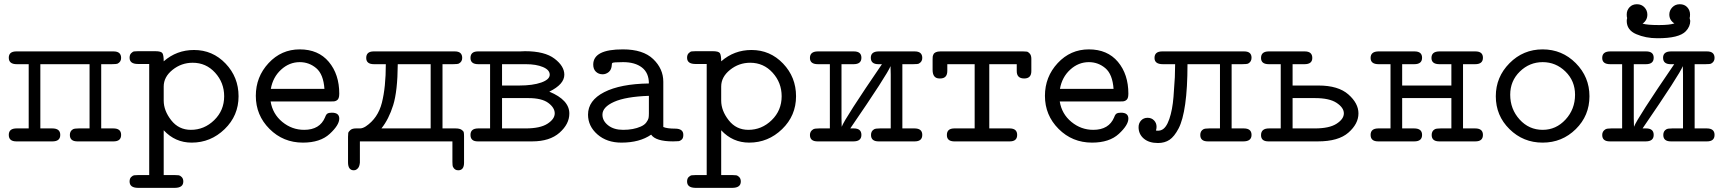

<svg xmlns="http://www.w3.org/2000/svg" viewBox="-20 -676 8241 918"><path d="M59.1 -62H117.2V-369.1H60.1Q22 -369.1 22 -399.9Q22 -429.7 57.1 -430.2H522.9Q559.1 -430.2 559.1 -398.9Q559.1 -380.9 543 -372.1Q536.1 -369.1 514.2 -369.1H463.9V-62H522Q559.1 -62 559.1 -31Q559.1 0 522.9 0H350.1Q314 0 314 -30.8Q314 -49.8 329.1 -58.1Q335.9 -62 356.9 -62H408.2V-369.1H172.9V-62H230Q268.1 -62 268.1 -31Q268.1 0 231 0H58.1Q22 0 22 -31Q22 -62 59.1 -62Z M599.6 191.9Q599.6 177.7 607.2 170.4Q614.7 163.1 621.1 162.1Q627.4 161.1 639.6 161.1H693.4V-370.1H639.6Q599.6 -370.1 599.6 -399.9Q599.6 -414.1 607.2 -421.6Q614.7 -429.2 621.1 -430.2Q627.4 -431.2 639.6 -431.2H722.7Q750.5 -431.2 756.6 -421.6Q762.7 -412.1 762.7 -382.8Q824.7 -437 907.7 -437Q996.6 -437 1058.6 -372.1Q1120.6 -307.1 1120.6 -215.8Q1120.6 -123 1054 -58.6Q987.3 5.9 896.5 5.9Q817.4 5.9 762.7 -53.2V161.1H816.4Q828.6 161.1 835 162.1Q841.3 163.1 848.9 170.7Q856.4 178.2 856.4 191.9Q856.4 221.7 816.4 222.2H639.6Q599.6 221.7 599.6 191.9ZM762.7 -194.8Q762.7 -147 798.6 -101.1Q834.5 -55.2 892.6 -55.2Q956.5 -55.2 1004.2 -101.6Q1051.8 -147.9 1051.8 -215.8Q1051.8 -280.8 1008.5 -328.4Q965.3 -376 901.4 -376Q847.2 -376 804.9 -342Q762.7 -308.1 762.7 -262.2Z M1203.1 -217.8Q1203.1 -308.6 1264.2 -374.3Q1325.2 -439.9 1413.1 -439.9Q1502 -439.9 1552 -380.4Q1602.1 -320.8 1602.1 -228Q1602.1 -214.8 1599.1 -207Q1596.2 -199.2 1589.6 -195.6Q1583 -191.9 1577.6 -191.4Q1572.3 -190.9 1562 -190.9H1273.9Q1283.7 -130.9 1329.8 -93Q1376 -55.2 1434.1 -55.2Q1509.3 -55.2 1534.2 -115.2Q1539.1 -129.4 1546.1 -133.3Q1553.2 -137.2 1566.9 -137.2Q1602.1 -137.2 1602.1 -108.9Q1602.1 -78.1 1556.6 -36.1Q1511.2 5.9 1428.2 5.9Q1334 5.9 1268.6 -59.6Q1203.1 -125 1203.1 -217.8ZM1274.9 -251H1531.2Q1526.4 -320.8 1492.2 -349.9Q1458 -378.9 1413.1 -378.9Q1363.3 -378.9 1324 -343Q1284.7 -307.1 1274.9 -251Z M1644 -22Q1644 -34.2 1645 -40Q1646 -45.9 1655 -54Q1664.1 -62 1681.6 -62H1700.7Q1713.9 -62 1729 -71.8Q1787.1 -110.8 1805.9 -184.8Q1824.7 -258.8 1824.7 -369.1H1768.1Q1731 -369.1 1731 -398.9Q1731 -429.7 1765.6 -430.2H2154.8Q2189.9 -430.2 2189.9 -398.9Q2189.9 -380.9 2173.8 -372.1Q2167 -369.1 2146 -369.1H2095.7V-62H2157.7Q2176.8 -62 2186.3 -55.9Q2195.8 -49.8 2197.3 -43.5Q2198.7 -37.1 2198.7 -24.9V102.1Q2198.7 138.2 2170.9 138.2Q2153.8 138.2 2146 122.1Q2143.1 117.2 2143.1 98.1V0H1700.7V97.2Q1700.7 99.1 1700.7 101.6Q1700.7 104 1699.2 111.1Q1697.8 118.2 1694.8 123.5Q1691.9 128.9 1685.8 133.5Q1679.7 138.2 1671.9 138.2Q1644 138.2 1644 100.1ZM1803.7 -62H2039.1V-369.1H1881.8Q1880.9 -240.2 1859.9 -173.1Q1838.9 -106 1803.7 -62Z M2266.6 -62H2323.2V-369.1H2266.6Q2229.5 -369.1 2229.5 -398.9Q2229.5 -429.7 2264.2 -430.2H2465.3Q2469.2 -430.2 2477.8 -430.7Q2486.3 -431.2 2490.2 -431.2Q2584.5 -431.2 2631.3 -395.5Q2678.2 -359.9 2678.2 -318.8Q2678.2 -272.9 2606.4 -237.8Q2702.6 -197.8 2702.1 -132.8Q2702.1 -83 2655.3 -41.5Q2608.4 0 2524.4 0H2264.2Q2229.5 0 2229.5 -31Q2229.5 -62 2266.6 -62ZM2380.4 -62H2493.2Q2563 -62 2597.7 -84.5Q2632.3 -106.9 2632.3 -134Q2632.3 -161.1 2601.3 -184.1Q2570.3 -207 2506.3 -207H2380.4ZM2380.4 -267.1H2462.4Q2527.3 -267.1 2567.9 -281.5Q2608.4 -295.9 2608.4 -318.8Q2608.4 -341.8 2575.9 -355.5Q2543.5 -369.1 2494.1 -369.1H2380.4Z M2791.5 -127.9Q2791.5 -195.8 2868.9 -235.4Q2946.3 -274.9 3082.5 -276.9Q3082.5 -327.6 3049.3 -353.3Q3016.1 -378.9 2959.5 -378.9Q2934.6 -378.9 2922.4 -377.9Q2910.2 -377 2907.7 -375Q2905.3 -373 2905.3 -367.2Q2904.3 -343.3 2890.9 -332Q2877.4 -320.8 2861.3 -320.8Q2842.3 -320.8 2829.3 -333Q2816.4 -345.2 2816.4 -367.2Q2816.4 -440.4 2958.5 -439.9Q3054.7 -439.9 3103 -393.6Q3151.4 -347.2 3151.4 -285.2V-68.8Q3169.4 -61 3207.5 -61Q3247.6 -61 3247.1 -30.8Q3247.1 -15.6 3239.7 -8.8Q3232.4 -2 3223.9 -1Q3215.3 0 3198.2 0Q3115.2 0 3093.3 -32.2Q3038.1 5.9 2951.2 5.9Q2881.3 5.9 2836.4 -33.4Q2791.5 -72.8 2791.5 -127.9ZM2860.4 -127.9Q2860.4 -98.1 2887.7 -76.7Q2915 -55.2 2959.5 -55.2Q3008.3 -55.2 3043.5 -70.8Q3061.5 -78.6 3070.3 -90.8Q3079.1 -103 3080.8 -111.1Q3082.5 -119.1 3082.5 -133.8V-217.8Q2971.7 -213.9 2916 -189Q2860.4 -164.1 2860.4 -127.9Z M3265.1 191.9Q3265.1 177.7 3272.7 170.4Q3280.3 163.1 3286.6 162.1Q3293 161.1 3305.2 161.1H3358.9V-370.1H3305.2Q3265.1 -370.1 3265.1 -399.9Q3265.1 -414.1 3272.7 -421.6Q3280.3 -429.2 3286.6 -430.2Q3293 -431.2 3305.2 -431.2H3388.2Q3416 -431.2 3422.1 -421.6Q3428.2 -412.1 3428.2 -382.8Q3490.2 -437 3573.2 -437Q3662.1 -437 3724.1 -372.1Q3786.1 -307.1 3786.1 -215.8Q3786.1 -123 3719.5 -58.6Q3652.8 5.9 3562 5.9Q3482.9 5.9 3428.2 -53.2V161.1H3481.9Q3494.1 161.1 3500.5 162.1Q3506.8 163.1 3514.4 170.7Q3522 178.2 3522 191.9Q3522 221.7 3481.9 222.2H3305.2Q3265.1 221.7 3265.1 191.9ZM3428.2 -194.8Q3428.2 -147 3464.1 -101.1Q3500 -55.2 3558.1 -55.2Q3622.1 -55.2 3669.7 -101.6Q3717.3 -147.9 3717.3 -215.8Q3717.3 -280.8 3674.1 -328.4Q3630.9 -376 3566.9 -376Q3512.7 -376 3470.5 -342Q3428.2 -308.1 3428.2 -262.2Z M3852.5 -30.8Q3852.5 -48.8 3868.7 -58.1Q3875.5 -62 3896.5 -62H3947.8V-369.1H3890.6Q3852.5 -369.1 3852.5 -398.9Q3852.5 -429.7 3889.6 -430.2H4062.5Q4098.6 -430.2 4098.6 -399.9Q4098.6 -369.1 4061.5 -369.1H4003.4V-109.9L4004.4 -69.8Q4019.5 -109.9 4196.8 -369.1H4179.7Q4143.6 -369.1 4143.6 -399.9Q4143.6 -429.7 4180.7 -430.2H4353.5Q4389.6 -430.2 4389.6 -398.9Q4389.6 -380.9 4373.5 -372.1Q4368.7 -369.1 4345.7 -369.1H4294.4V-62H4352.5Q4389.6 -62 4389.6 -31Q4389.6 0 4353.5 0H4180.7Q4144.5 0 4144.5 -30.8Q4144.5 -49.8 4159.7 -58.1Q4166.5 -62 4187.5 -62H4238.8V-319.8L4237.8 -359.9Q4223.6 -321.8 4045.4 -62H4062.5Q4098.6 -62 4098.6 -31Q4098.6 0 4060.5 0H3888.7Q3852.5 0 3852.5 -30.8Z M4439 -341.8V-392.1Q4439 -400.9 4439.5 -405Q4439.9 -409.2 4443.1 -416Q4446.3 -422.9 4454.6 -426.5Q4462.9 -430.2 4476.1 -430.2H4872.1Q4883.3 -430.2 4889.6 -429.2Q4896 -428.2 4903.6 -419.7Q4911.1 -411.1 4911.1 -395V-335.9Q4911.1 -300.8 4877 -300.8Q4840.8 -300.8 4841.3 -336.9V-369.1H4710V-62H4807.1Q4843.3 -62 4843.3 -31Q4843.3 0 4808.1 0H4541Q4506.8 -1 4507.3 -30.8Q4507.3 -61.5 4542 -62H4640.1V-369.1H4509.3V-336.9Q4509.3 -300.8 4475.1 -300.8H4472.2Q4439 -300.8 4439 -341.8Z M4976.1 -217.8Q4976.1 -308.6 5037.1 -374.3Q5098.1 -439.9 5186 -439.9Q5274.9 -439.9 5325 -380.4Q5375 -320.8 5375 -228Q5375 -214.8 5372.1 -207Q5369.1 -199.2 5362.5 -195.6Q5356 -191.9 5350.6 -191.4Q5345.2 -190.9 5335 -190.9H5046.9Q5056.6 -130.9 5102.8 -93Q5148.9 -55.2 5207 -55.2Q5282.2 -55.2 5307.1 -115.2Q5312 -129.4 5319.1 -133.3Q5326.2 -137.2 5339.8 -137.2Q5375 -137.2 5375 -108.9Q5375 -78.1 5329.6 -36.1Q5284.2 5.9 5201.2 5.9Q5106.9 5.9 5041.5 -59.6Q4976.1 -125 4976.1 -217.8ZM5047.9 -251H5304.2Q5299.3 -320.8 5265.1 -349.9Q5231 -378.9 5186 -378.9Q5136.2 -378.9 5096.9 -343Q5057.6 -307.1 5047.9 -251Z M5423.8 -67.9Q5423.8 -86.9 5435.8 -99.9Q5447.8 -112.8 5466.8 -112.8Q5485.8 -112.8 5497.8 -100.3Q5509.8 -87.9 5509.8 -69.8Q5509.8 -61 5506.8 -51.8Q5522.9 -49.8 5532.7 -54.2Q5555.7 -63 5570.8 -106.9Q5585.9 -150.9 5590.8 -212.9Q5595.7 -274.9 5597.2 -306.9Q5598.6 -338.9 5598.6 -369.1H5540Q5500 -369.1 5500 -398.9Q5500 -429.7 5535.6 -430.2H5928.7Q5963.9 -430.2 5963.9 -399.9Q5963.9 -380.9 5947.8 -372.1Q5940.9 -369.1 5918.9 -369.1H5868.7V-62H5926.8Q5963.9 -62 5963.9 -31Q5963.9 0 5924.8 0H5754.9Q5718.8 0 5718.8 -30.8Q5718.8 -49.8 5733.9 -58.1Q5740.7 -62 5761.7 -62H5813V-369.1H5657.7Q5657.7 -255.4 5646.7 -178.2Q5635.7 -101.1 5615.2 -62Q5594.7 -22.9 5571.8 -7.6Q5548.8 7.8 5516.6 7.8Q5473.6 7.8 5448.7 -13.4Q5423.8 -34.7 5423.8 -67.9Z M6009.3 -29.8Q6009.3 -62 6047.4 -62H6103.5V-369.1H6046.4Q6009.3 -369.1 6009.3 -398.9Q6009.3 -429.7 6045.4 -430.2H6218.3Q6254.4 -430.2 6254.4 -398.9Q6254.4 -369.1 6217.3 -369.1H6160.2V-267.1H6284.2Q6378.4 -267.1 6426.8 -224.6Q6475.1 -182.1 6475.1 -133.8Q6475.1 -84 6427.2 -42Q6379.4 0 6281.2 0H6044.4Q6009.3 0 6009.3 -29.8ZM6160.2 -62H6267.1Q6335.9 -62 6370.6 -84.5Q6405.3 -106.9 6405.3 -134Q6405.3 -161.1 6370.8 -184.1Q6336.4 -207 6267.1 -207H6160.2Z M6570.3 -62H6628.4V-369.1H6571.3Q6533.2 -369.1 6533.2 -398.9Q6533.2 -429.7 6570.3 -430.2H6743.2Q6779.3 -430.2 6779.3 -399.9Q6779.3 -369.1 6742.2 -369.1H6684.1V-267.1H6919.4V-369.1H6862.3Q6824.2 -369.1 6824.2 -398.9Q6824.2 -429.7 6861.3 -430.2H7034.2Q7070.3 -430.2 7070.3 -399.9Q7070.3 -369.1 7033.2 -369.1H6975.1V-62H7033.2Q7070.3 -62 7070.3 -31Q7070.3 0 7034.2 0H6861.3Q6825.2 0 6825.2 -30.8Q6825.2 -49.8 6840.3 -58.1Q6847.2 -62 6868.2 -62H6919.4V-207H6684.1V-62H6741.2Q6779.3 -62 6779.3 -31Q6779.3 0 6742.2 0H6569.3Q6533.2 0 6533.2 -31Q6533.2 -62 6570.3 -62Z M7131.8 -215.8Q7131.8 -307.6 7197.3 -373.8Q7262.7 -439.9 7355.7 -439.9Q7448.7 -439.9 7514.2 -374Q7579.6 -308.1 7579.6 -215.8Q7579.6 -123 7514.2 -58.6Q7448.7 5.9 7355.7 5.9Q7262.7 5.9 7197.3 -58.6Q7131.8 -123 7131.8 -215.8ZM7200.7 -223.1Q7200.7 -154.3 7245.6 -104.7Q7290.5 -55.2 7356 -55.2Q7419.9 -55.2 7465.3 -104.5Q7510.7 -153.8 7510.7 -223.1Q7510.7 -289.1 7464.8 -334Q7418.9 -378.9 7356 -378.9Q7293 -378.9 7246.8 -334Q7200.7 -289.1 7200.7 -223.1Z M7640.6 -30.8Q7640.6 -48.8 7656.7 -58.1Q7663.6 -62 7684.6 -62H7735.8V-369.1H7678.7Q7640.6 -369.1 7640.6 -398.9Q7640.6 -429.7 7677.7 -430.2H7850.6Q7886.7 -430.2 7886.7 -399.9Q7886.7 -369.1 7849.6 -369.1H7791.5V-109.9L7792.5 -69.8Q7807.6 -109.9 7984.9 -369.1H7967.8Q7931.6 -369.1 7931.6 -399.9Q7931.6 -429.7 7968.8 -430.2H8141.6Q8177.7 -430.2 8177.7 -398.9Q8177.7 -380.9 8161.6 -372.1Q8156.7 -369.1 8133.8 -369.1H8082.5V-62H8140.6Q8177.7 -62 8177.7 -31Q8177.7 0 8141.6 0H7968.8Q7932.6 0 7932.6 -30.8Q7932.6 -49.8 7947.8 -58.1Q7954.6 -62 7975.6 -62H8026.9V-319.8L8025.9 -359.9Q8011.7 -321.8 7833.5 -62H7850.6Q7886.7 -62 7886.7 -31Q7886.7 0 7848.6 0H7676.8Q7640.6 0 7640.6 -30.8ZM7757.8 -576.2Q7757.8 -582 7759.8 -589.8Q7757.8 -594.7 7757.8 -606.9Q7757.8 -627 7771.2 -641.4Q7784.7 -655.8 7806.6 -655.8Q7828.6 -655.8 7842.5 -640.9Q7856.4 -626 7856.4 -606Q7856.4 -579.1 7833.5 -563Q7855.5 -556.2 7910.6 -556.2H7913.6Q7962.4 -556.2 7985.8 -564Q7961.9 -579.1 7961.4 -606Q7961.4 -626 7975.6 -640.9Q7989.7 -655.8 8011.7 -655.8Q8033.7 -655.8 8047.1 -641.4Q8060.5 -627 8060.5 -606.9Q8060.5 -594.7 8058.6 -589.8Q8061.5 -577.6 8061.5 -576.2Q8061.5 -549.3 8040.5 -526.9Q8008.3 -492.7 7903.8 -493.2Q7848.6 -493.2 7803.2 -512.7Q7757.8 -532.2 7757.8 -576.2Z"/></svg>

Font: CMU Typewriter Text Variable Width
Style: Medium
Weight: 500
Version: Version 0.7.0